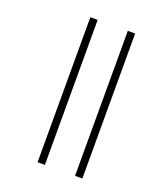

<svg xmlns="http://www.w3.org/2000/svg" viewBox="-133 -749 750 886"><g transform="rotate(20 242.0 -306.0)"><path d="M157 -662H193V50H157ZM341 -662H377V50H341Z"/></g></svg>

Font: Noto Sans Sinhala SemiCondensed ExtraLight
Style: Regular
Weight: 200
Width: 4
Designer: Jelle Bosma - Monotype Design Team
Foundry: Monotype Imaging Inc.
Version: Version 2.006; ttfautohint (v1.8.4.7-5d5b)